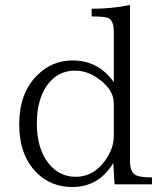

<svg xmlns="http://www.w3.org/2000/svg" viewBox="-20 -750 654 771"><path d="M590.3 -9.8H439.9L435.1 -95.7Q377 1 270 1Q185.1 1 127 -56.6Q57.1 -127 57.1 -251Q57.1 -375.5 128.9 -447.3Q189 -507.3 271 -507.3Q375.5 -507.3 437 -419.9V-622.1Q437 -668.9 414.1 -677.7Q398.9 -684.1 348.1 -684.1V-714.8Q430.2 -714.8 502 -730V-102.1Q502 -55.2 529.3 -44.9Q548.8 -37.6 590.3 -37.6ZM437 -203.1V-335Q437 -390.1 376 -433.1Q332.5 -466.3 280.3 -466.3Q211.4 -466.3 168.9 -407.2Q127.9 -348.1 127.9 -254.4Q127.9 -153.3 174.8 -94.2Q218.3 -40 284.2 -40Q355.5 -40 401.9 -105Q437 -153.8 437 -203.1Z"/></svg>

Font: I.Ming
Style: Regular
Weight: 400
Designer: Ichiten Fonts Project
Version: Version 6.11; Dec 27, 2019